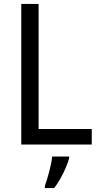

<svg xmlns="http://www.w3.org/2000/svg" viewBox="-20 -734 508 975"><path d="M88 0H446V-79H176V-714H88ZM331 70V61H245C241 103 221 175 208 209V221H255C288 179 320 111 331 70Z"/></svg>

Font: Noto Sans Lao UI SemCond
Style: Regular
Weight: 400
Width: 4
Designer: Monotype Design Team
Foundry: Monotype Imaging Inc.
Version: Version 2.000